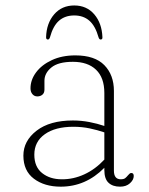

<svg xmlns="http://www.w3.org/2000/svg" viewBox="-20 -672 546 702"><path d="M65.5 -103Q65.5 -157 113.8 -194.2Q162 -231.5 246.5 -231.5Q277 -231.5 306.8 -225.8Q336.5 -220 361.5 -211.5V-332Q361.5 -388 331.2 -417Q301 -446 246.5 -446Q193 -446 167.8 -425.2Q142.5 -404.5 142.5 -376.5V-344.5Q142.5 -332 135 -325.8Q127.5 -319.5 116.5 -319.5Q105.5 -319.5 98.5 -327.8Q91.5 -336 91.5 -349Q91.5 -380 112 -407.5Q132.5 -435 169.5 -452.2Q206.5 -469.5 255.5 -469.5Q326.5 -469.5 361.5 -433.8Q396.5 -398 396.5 -339.5V-48Q396.5 -16.5 421.5 -16.5Q433 -16.5 438.2 -21Q443.5 -25.5 447.5 -30.5Q450.5 -33.5 453.2 -36.5Q456 -39.5 460 -39.5Q469 -39.5 469 -28.5Q469 -14.5 455.2 -2Q441.5 10.5 419 10.5Q392 10.5 376.8 -3.8Q361.5 -18 361.5 -50.5V-58.5Q293.5 10.5 202 10.5Q142.5 10.5 104 -18.5Q65.5 -47.5 65.5 -103ZM105.5 -106.5Q105.5 -62 134 -39.2Q162.5 -16.5 205.5 -16.5Q248 -16 288.2 -34.5Q328.5 -53 361.5 -88.5V-188Q336.5 -196.5 308.2 -202.5Q280 -208.5 248.5 -208.5Q182 -208.5 143.8 -181.2Q105.5 -154 105.5 -106.5ZM251.5 -615.5Q218 -615.5 196 -596.5Q174 -577.5 162.5 -535Q160 -527.5 155 -527.5Q148.5 -527.5 148.5 -536Q150 -587 178 -619.5Q206 -652 251.5 -652Q297 -652 324.8 -619.5Q352.5 -587 354.5 -536Q355 -527.5 348 -527.5Q343 -527.5 340.5 -535Q328.5 -577.5 306.5 -596.5Q284.5 -615.5 251.5 -615.5Z"/></svg>

Font: Fraunces 9pt S050 Thin
Style: Regular
Weight: 100
Version: Version 1.000; ttfautohint (v1.8.3)